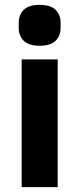

<svg xmlns="http://www.w3.org/2000/svg" viewBox="-20 -769 326 789"><path d="M143 -581Q98 -581 77.5 -601.5Q57 -622 57 -654V-676Q57 -708 77.5 -728.5Q98 -749 143 -749Q188 -749 208.5 -728.5Q229 -708 229 -676V-654Q229 -622 208.5 -601.5Q188 -581 143 -581ZM69 -525H217V0H69Z"/></svg>

Font: IBM Plex Sans Thai
Style: Bold
Weight: 700
Designer: Mike Abbink, Paul van der Laan, Pieter van Rosmalen, Ben Mitchell, Mark Frömberg
Foundry: Bold Monday
Version: Version 1.2